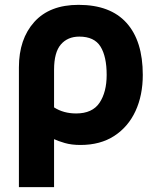

<svg xmlns="http://www.w3.org/2000/svg" viewBox="-20 -570 641 792"><path d="M312 28Q394 28 451.5 -9.5Q509 -47 539 -112Q569 -177 569 -261Q569 -401 502 -475.5Q435 -550 304 -550Q185 -550 121.5 -479.5Q58 -409 58 -292V202H203V4Q220 12 247.5 20Q275 28 312 28ZM203 -282Q203 -354 231 -386.5Q259 -419 307 -419Q369 -419 394.5 -378Q420 -337 420 -261Q420 -190 390.5 -146Q361 -102 294 -102Q242 -102 203 -127Z"/></svg>

Font: Repo Bold
Style: Bold
Weight: 700
Designer: Stefan Peev
Foundry: Context Ltd
Version: Version 1.502